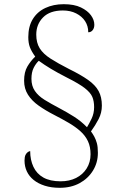

<svg xmlns="http://www.w3.org/2000/svg" viewBox="-20 -780 596 916"><path d="M265 116Q225 116 193.5 106Q162 96 140.5 78.5Q119 61 108 37.5Q97 14 97 -14Q97 -32 102 -41.5Q107 -51 113.5 -55Q120 -59 124 -59Q124 -17 139.5 16Q155 49 187 67Q219 85 269 85Q311 85 343 69Q375 53 393.5 23.5Q412 -6 412 -44Q412 -80 399.5 -106.5Q387 -133 363.5 -154Q340 -175 308.5 -193.5Q277 -212 238 -232Q197 -253 164.5 -276Q132 -299 113.5 -328Q95 -357 95 -395Q95 -436 110.5 -462.5Q126 -489 148 -510Q130 -535 122.5 -555Q115 -575 115 -603Q115 -654 136.5 -689Q158 -724 196.5 -742Q235 -760 284 -760Q334 -760 366 -744.5Q398 -729 414 -707Q430 -685 430 -662Q430 -646 422 -636Q414 -626 401 -626Q401 -656 386 -679Q371 -702 343.5 -716Q316 -730 280 -730Q218 -730 185.5 -697Q153 -664 153 -615Q153 -576 169.5 -549.5Q186 -523 221 -500.5Q256 -478 309 -451Q366 -423 400.5 -398.5Q435 -374 450.5 -345.5Q466 -317 466 -276Q466 -242 450.5 -212Q435 -182 414 -153Q423 -141 430 -128Q437 -115 442 -97.5Q447 -80 447 -51Q447 -4 423.5 34Q400 72 359.5 94Q319 116 265 116ZM395 -173Q405 -189 417 -214Q429 -239 429 -269Q429 -297 420.5 -317.5Q412 -338 384.5 -359.5Q357 -381 299 -410Q254 -433 222.5 -452Q191 -471 165 -490Q151 -477 140.5 -456Q130 -435 130 -404Q130 -370 146.5 -346Q163 -322 193 -303.5Q223 -285 263 -264Q299 -245 333 -223.5Q367 -202 395 -173Z"/></svg>

Font: Noto Serif Khmer ExtraLight
Style: Regular
Weight: 250
Version: Version 2.003